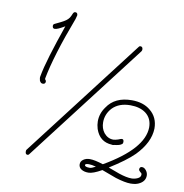

<svg xmlns="http://www.w3.org/2000/svg" viewBox="-87 -870 921 959"><g transform="rotate(10 374.0 -390.5)"><path d="M119 -408Q109 -408 103 -421Q102 -426 101 -431Q100 -436 101 -441Q109 -486 129.5 -553.5Q150 -621 181 -710Q144 -688 131 -688Q119 -688 119 -702Q119 -710 127 -713Q163 -730 169 -734Q193 -747 201 -766Q203 -771 207 -779.5Q211 -788 218 -788Q230 -788 230 -774Q230 -772 225 -755Q187 -655 162.5 -575Q138 -495 127 -436Q127 -432 128 -431L129 -430Q133 -426 133 -421Q133 -408 119 -408ZM106 -45Q95 -45 95 -60Q95 -67 97 -69L561 -674Q563 -677 568 -677Q580 -677 580 -662Q580 -658 577 -653L113 -48Q110 -45 106 -45ZM638 7Q609 7 561 -8L488 -35Q444 -10 421 -10Q399 -10 385 -19Q371 -28 371 -44Q371 -59 384.5 -68.5Q398 -78 417 -78Q430 -78 446.5 -74.5Q463 -71 485 -64Q679 -176 681 -285Q681 -331 648 -356Q618 -378 570 -378Q512 -378 479 -344Q450 -312 450 -271Q450 -240 467 -218Q487 -194 515 -194Q520 -194 526 -195.5Q532 -197 539 -199Q553 -205 557 -205Q567 -205 567 -191Q567 -183 562 -180Q554 -173 534 -170Q533 -170 530.5 -169.5Q528 -169 526 -169Q522 -168 518.5 -167.5Q515 -167 512 -168Q450 -171 429 -233Q423 -253 423 -271Q423 -311 448 -345Q487 -404 573 -404Q631 -404 667 -374Q708 -341 708 -284Q706 -213 639 -144Q619 -124 588 -101Q557 -78 517 -53L574 -32Q613 -19 638 -19Q654 -19 669 -26Q684 -33 684 -46Q684 -54 677 -57Q668 -65 668 -70Q668 -84 681 -84Q692 -84 701.5 -72Q711 -60 711 -46Q711 -19 685 -4Q667 7 638 7ZM423 -35Q433 -35 453 -46Q431 -52 417 -52Q398 -52 398 -45Q398 -35 423 -35Z"/></g></svg>

Font: Send Flowers
Style: Regular
Weight: 400
Designer: Robert E. Leuschke
Foundry: Robert E. Leuschke
Version: Version 1.010; ttfautohint (v1.8.4.7-5d5b)